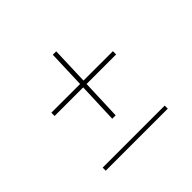

<svg xmlns="http://www.w3.org/2000/svg" viewBox="-127 -679 836 836"><g transform="rotate(-45 291.0 -261.0)"><path d="M271 -141 278 -327H102V-347H279L285 -521H306L300 -347H481V-327H299L292 -141ZM91 -1V-20H473V-1Z"/></g></svg>

Font: Literata 72pt SemiBold
Style: Italic
Weight: 600
Italic angle: -2°
Designer: Latin by Veronika Burian and Jose Scaglione. Greek by Irene Vlachou. Cyrillic by Vera Evstafieva
Foundry: TypeTogether
Version: Version 3.002